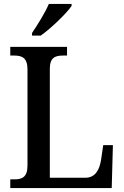

<svg xmlns="http://www.w3.org/2000/svg" viewBox="-20 -951 626 971"><path d="M142 -784V-771H186C240 -809 319 -886 342 -921V-931H227C208 -886 170 -826 142 -784ZM32 0H545L551 -217H502L491 -142C483 -92 462 -52 411 -52H232V-604C232 -660 260 -670 298 -670H319V-714H32V-670H52C90 -670 119 -660 119 -600V-113C119 -54 90 -44 54 -44H32Z"/></svg>

Font: Noto Serif Tamil SemiCondensed Medium
Style: Regular
Weight: 500
Width: 4
Designer: Indian Type Foundry, Tom Grace, and the Monotype Design Team
Foundry: Monotype Imaging Inc.
Version: Version 2.004